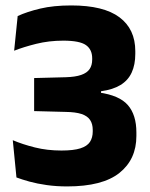

<svg xmlns="http://www.w3.org/2000/svg" viewBox="-20 -672 552 706"><path d="M227 13.5Q187 13.5 151.8 8.5Q116.5 3.5 88.5 -4.2Q60.5 -12 40.5 -19.5L27 -156.5Q63.5 -141 108.5 -129.8Q153.5 -118.5 206 -118.5Q250.5 -118.5 275.5 -126.5Q300.5 -134.5 310.8 -150.2Q321 -166 321 -188.5V-194Q321 -216.5 311.2 -231Q301.5 -245.5 279.8 -252.8Q258 -260 221 -260.5L105.5 -263.5V-385L221 -388Q257 -389 278.5 -396.5Q300 -404 309.5 -418Q319 -432 319 -453V-457.5Q319 -490 296 -506.2Q273 -522.5 212.5 -522.5Q160 -522.5 113 -510.8Q66 -499 32 -485.5L45 -613Q79.5 -629 128.2 -640.5Q177 -652 242 -652Q361 -652 419.2 -608.5Q477.5 -565 477.5 -484V-474Q477.5 -434 464.2 -405.2Q451 -376.5 423.2 -359.5Q395.5 -342.5 351.5 -336.5V-315L343 -332Q419 -321.5 450.2 -285.5Q481.5 -249.5 481.5 -185V-172Q481.5 -86 419.2 -36.2Q357 13.5 227 13.5Z"/></svg>

Font: Anek Gujarati
Style: Bold
Weight: 700
Version: Version 1.003